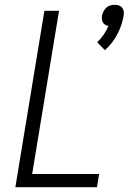

<svg xmlns="http://www.w3.org/2000/svg" viewBox="-20 -780 540 800"><path d="M417 -571 385 -604Q400 -618 412 -635.5Q424 -653 432 -672Q424 -673 418 -677Q412 -681 408.5 -687Q405 -693 404.5 -700.5Q404 -708 405 -715Q407 -724 411.5 -733Q416 -742 423.5 -748.5Q431 -755 440 -757.5Q449 -760 458 -760Q467 -760 475 -757.5Q483 -755 488.5 -748.5Q494 -742 495.5 -733Q497 -724 495 -715Q489 -676 469 -637.5Q449 -599 417 -571ZM44 0 165 -735H226L114 -55H393L384 0Z"/></svg>

Font: Iosevka SS18 Light
Style: Italic
Weight: 300
Italic angle: -9°
Monospace: yes
Designer: Belleve Invis
Foundry: Belleve Invis
Version: Version 25.1.1; ttfautohint (v1.8.4)